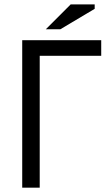

<svg xmlns="http://www.w3.org/2000/svg" viewBox="-20 -870 489 890"><path d="M449.2 -683.6Q357.4 -683.6 83 -683.6Q83 -512.7 83 0Q103.5 0 164.1 0Q164.1 -152.3 164.1 -611.3Q235.4 -611.3 449.2 -611.3Q449.2 -628.9 449.2 -683.6ZM192.4 -734.4Q209 -734.4 259.8 -734.4Q299.8 -757.8 418.9 -829.1Q418.9 -834 418.9 -849.6Q390.6 -849.6 307.6 -849.6Q279.3 -821.3 192.4 -734.4Z"/></svg>

Font: Aptus Gothic JP
Style: Medium
Weight: 400
Designer: Fuminori Ogawa / Motoya
Version: Version 1